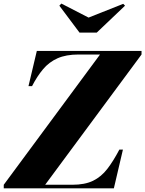

<svg xmlns="http://www.w3.org/2000/svg" viewBox="-74 -1028 792 1048"><path d="M-53.5 0V-19.5L472 -730.5H354.5Q286.5 -730.5 240 -709.8Q193.5 -689 161 -650.2Q128.5 -611.5 101 -558H81.5L127 -750H698.5V-730.5L172.5 -19.5H320.5Q389 -19.5 433.8 -41.2Q478.5 -63 511.5 -105.8Q544.5 -148.5 577.5 -211.5H597L547.5 0ZM360 -850 250 -997 261 -1008.5 409.5 -932 598.5 -1007 608.5 -997 454 -850Z"/></svg>

Font: Bodoni Moda ExtraBold
Style: Italic
Weight: 800
Italic angle: -13°
Version: Version 2.005